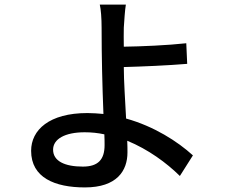

<svg xmlns="http://www.w3.org/2000/svg" viewBox="-20 -774 996 839"><path d="M437 -140C437 -76 408 -46 342 -46C263 -46 212 -70 212 -120C212 -166 263 -196 350 -196C380 -196 408 -193 436 -187C437 -168 437 -152 437 -140ZM823 -95C756 -156 653 -222 531 -256C527 -334 521 -421 521 -481C598 -483 715 -488 798 -495L794 -585C712 -576 597 -571 521 -570C521 -600 520 -629 521 -653C523 -685 526 -731 530 -754H416C421 -734 424 -693 424 -653C424 -527 427 -402 432 -276C409 -278 386 -280 362 -280C195 -280 116 -206 116 -115C116 2 219 45 351 45C491 45 537 -28 537 -108C537 -121 537 -139 536 -159C628 -121 707 -63 766 -5Z"/></svg>

Font: Kinto Sans Med
Style: Regular
Weight: 500
Designer: Authors: Ryoko NISHIZUKA  (kana & ideographs); Paul D. Hunt (Latin, Greek & Cyrillic); Wenlong ZHANG  (bopomofo); Sandol
Foundry: Adobe Systems Incorporated, ookami Inc.
Version: Version 0.001